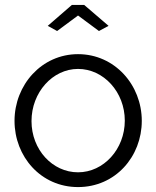

<svg xmlns="http://www.w3.org/2000/svg" viewBox="-20 -750 635 780"><path d="M212 -624 297 -687 382 -624 421 -645 322 -730H272L174 -645ZM297 10C449 10 556 -114 556 -259C556 -405 446 -530 297 -530C149 -530 39 -405 39 -259C39 -114 146 10 297 10ZM108 -258C108 -375 194 -470 297 -470C401 -470 487 -376 487 -260C487 -144 401 -50 297 -50C193 -50 108 -142 108 -258Z"/></svg>

Font: Raleway Reg
Style: Regular
Weight: 400
Designer: Matt McInerney, Pablo Impallari, Rodrigo Fuenzalida
Foundry: Matt McInerney, Pablo Impallari, Rodrigo Fuenzalida
Version: Version 3.00 July 28, 2015